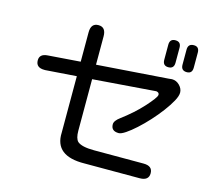

<svg xmlns="http://www.w3.org/2000/svg" viewBox="-112 -953 1224 1087"><g transform="rotate(15 500.0 -409.5)"><path d="M787 -655Q754 -655 754 -690V-778Q754 -813 787 -813Q820 -813 820 -778V-690Q820 -655 787 -655ZM895 -655Q861 -655 861 -690V-778Q861 -813 895 -813Q927 -813 927 -778V-690Q927 -655 895 -655ZM470 -6Q294 -3 300 -141V-472L119 -459H113Q63 -459 63 -502Q63 -540 111 -543L300 -557V-729Q300 -783 344 -783Q388 -783 388 -729V-563L805 -593L825 -595Q851 -595 870 -575.5Q889 -556 889 -533Q889 -513 872.5 -483Q856 -453 829.5 -417.5Q803 -382 771.5 -347.5Q740 -313 708.5 -284.5Q677 -256 651.5 -239Q626 -222 612 -222Q567 -222 567 -262Q567 -283 600 -307Q631 -330 662 -357.5Q693 -385 718 -412.5Q743 -440 758.5 -460.5Q774 -481 774 -490Q774 -503 758 -506H755L388 -478V-176Q388 -131 405 -114Q430 -92 503 -92H793Q846 -92 846 -49Q846 -6 793 -6Z"/></g></svg>

Font: Huninn
Style: Regular
Weight: 400
Designer: justfont
Foundry: justfont
Version: Version 1.003